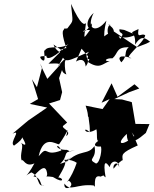

<svg xmlns="http://www.w3.org/2000/svg" viewBox="-20 -925 800 998"><path d="M146 -513 178 -410 135 -385 225 -366 126 -298 45 -230C96 -256 25 -183 53 -168C114 -212 96 -215 78 -240C86 -224 142 -145 89 -183C107 -166 80 -122 93 -91C102 -102 111 -53 159 -76C115 7 96 -5 143 -29C188 -10 171 51 210 37C183 52 204 -1 154 -8C203 -64 214 -55 221 -40C238 9 193 -15 255 -5C319 35 308 -4 283 -2C311 -49 332 -88 311 -94C382 -100 392 -53 382 -87C346 19 311 33 337 14C380 40 308 78 315 29C345 74 378 29 467 39C484 68 455 -23 503 -7C560 -28 490 -29 529 -3C513 -96 532 -85 550 -56C560 -101 602 -88 599 -56C594 -89 565 -75 570 -48C590 -73 615 -95 618 -92C615 -121 606 -129 696 -169C660 -256 651 -253 678 -218C621 -167 575 -168 639 -229C640 -172 665 -193 662 -181C683 -223 650 -158 738 -234L757 -280L684 -281L665 -394L614 -408L574 -410L652 -446L704 -465L679 -487L591 -422L560 -492L508 -391L550 -410L513 -358L425 -376C449 -305 424 -329 452 -308C426 -355 452 -276 446 -237C408 -278 415 -212 481 -253C488 -233 476 -174 500 -199C443 -163 495 -161 503 -164C513 -158 501 -77 479 -75C428 -102 486 -94 471 -166C436 -115 397 -153 322 -80C362 -130 295 -64 350 -109C311 -73 323 -85 292 -73C342 -119 297 -137 370 -143C295 -131 366 -132 328 -146C256 -144 274 -194 299 -143C204 -106 234 -177 181 -113C206 -228 269 -175 287 -175C339 -248 339 -278 324 -217C361 -246 287 -259 312 -274L329 -288L235 -387L292 -405L303 -446L287 -519L325 -624L226 -515L187 -595L199 -575L172 -472ZM438 -632C425 -602 458 -635 437 -603C500 -562 514 -596 550 -607C515 -606 531 -624 565 -622C597 -651 581 -679 649 -680C621 -653 647 -640 611 -601C592 -622 595 -645 663 -623C610 -616 725 -698 735 -741C716 -758 691 -716 700 -774C634 -743 689 -774 682 -693C709 -736 728 -735 760 -708L740 -698L693 -680L571 -762L567 -749C591 -783 511 -810 557 -793C541 -813 517 -719 584 -724C589 -762 601 -706 685 -744C601 -780 639 -766 601 -773C597 -743 635 -763 605 -723C596 -738 578 -782 522 -736C522 -745 520 -767 533 -818C480 -748 424 -773 467 -858C397 -795 464 -743 457 -804C418 -734 384 -771 448 -769C410 -719 416 -716 427 -805C419 -797 402 -788 349 -905C358 -803 365 -824 332 -780C363 -741 319 -728 392 -818C297 -744 326 -797 310 -768C310 -768 291 -762 336 -645C358 -704 270 -655 300 -666C263 -626 192 -594 234 -667C249 -611 167 -650 195 -617C227 -585 201 -675 213 -662C230 -696 306 -659 344 -705L232 -594L258 -595C330 -599 277 -556 325 -538C302 -600 343 -653 280 -579C338 -673 320 -643 258 -694C280 -631 357 -645 297 -648C318 -591 330 -607 443 -656C407 -620 459 -624 425 -579C425 -560 432 -639 375 -605L404 -672Z"/></svg>

Font: Hussar Lance
Style: ExBdObl
Weight: 700
Foundry: Cannot Into Space Fonts, PlusOne Fonts
Version: Version 2.270